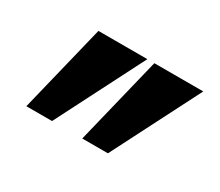

<svg xmlns="http://www.w3.org/2000/svg" viewBox="-72 -844 731 639"><g transform="rotate(30 293.0 -524.5)"><path d="M284.7 -356.4 367.2 -693.4H555.2L383.3 -356.4ZM69.8 -356.4 152.3 -693.4H340.3L168.5 -356.4Z"/></g></svg>

Font: Cascadia Mono
Style: Bold
Weight: 700
Monospace: yes
Designer: Aaron Bell
Foundry: Saja Typeworks
Version: Version 2404.023; ttfautohint (v1.8.4)